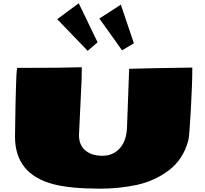

<svg xmlns="http://www.w3.org/2000/svg" viewBox="-20 -1107 1229 1149"><path d="M710.4 -805.7 574.7 -996.1 703.1 -1079.1 781.2 -848.1ZM504.9 -802.7 322.3 -992.2 451.2 -1087.4 564 -854ZM581.5 22Q399.4 22 298.8 -4.9Q69.8 -65.4 69.8 -289.1L72.8 -480.5Q74.2 -524.4 75.9 -596.7Q77.6 -668.9 82.5 -700.7L318.8 -701.7L469.7 -704.6Q468.8 -690.9 468.8 -665Q468.8 -639.2 468.3 -627.4L452.6 -298.3Q452.6 -239.3 490.5 -207Q528.3 -174.8 592.5 -174.8Q656.7 -174.8 697 -219.7Q737.3 -264.6 740.2 -346.7L752.9 -695.3Q880.4 -699.2 1130.9 -702.6Q1130.9 -609.9 1122.1 -450Q1113.3 -290 1106.9 -266.1Q1075.2 -150.4 988.3 -86.2Q901.4 -22 796.4 0Q691.4 22 581.5 22Z"/></svg>

Font: Seymour One
Style: Book
Weight: 400
Designer: vernon adams
Foundry: vernon adams
Version: Version 1.000; ttfautohint (v0.93) -l 8 -r 50 -G 200 -x 0 -w